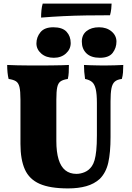

<svg xmlns="http://www.w3.org/2000/svg" viewBox="-20 -1041 737 1070"><path d="M596 -277Q596 -191 583.5 -135Q571 -79 536 -44Q505 -16 461 -3.5Q417 9 359 9Q259 9 201 -16.5Q143 -42 118.5 -97Q94 -152 94 -239V-486Q94 -533 88.5 -556Q83 -579 69 -588Q55 -597 28 -601Q24 -617 22 -637Q20 -657 20 -679Q40 -678 78 -677Q116 -676 156 -676Q176 -676 206 -676Q236 -676 268 -676.5Q300 -677 326 -677.5Q352 -678 364 -679Q364 -655 363 -636.5Q362 -618 358 -601Q331 -597 317.5 -587.5Q304 -578 299 -555Q294 -532 294 -486V-256Q294 -194 306.5 -153Q319 -112 344 -92Q369 -72 406 -72Q429 -72 452.5 -82Q476 -92 492 -115Q501 -128 507 -148.5Q513 -169 516.5 -202.5Q520 -236 520 -287V-467Q520 -517 513.5 -544.5Q507 -572 493 -584Q479 -596 454 -601Q451 -621 449.5 -641Q448 -661 448 -679Q462 -678 482.5 -677.5Q503 -677 524.5 -676.5Q546 -676 560 -676Q589 -676 618.5 -677Q648 -678 667 -679Q667 -657 665.5 -637.5Q664 -618 659 -601Q633 -598 619.5 -586Q606 -574 601 -548Q596 -522 596 -476ZM537 -719Q487 -719 461.5 -744Q436 -769 436 -809Q436 -847 462.5 -868Q489 -889 532 -889Q574 -889 601.5 -866Q629 -843 629 -809Q629 -774 608 -746.5Q587 -719 537 -719ZM280 -719Q237 -719 210 -742.5Q183 -766 183 -799Q183 -834 205.5 -861.5Q228 -889 277 -889Q328 -889 351 -864Q374 -839 374 -801Q374 -767 347.5 -743Q321 -719 280 -719ZM602 -1021Q602 -1011 600 -992Q598 -973 593 -956Q524 -956 459.5 -955Q395 -954 333 -951Q271 -948 209 -943Q209 -963 211 -984Q213 -1005 218 -1021Z"/></svg>

Font: Vollkorn Black
Style: Regular
Weight: 900
Designer: Friedrich Althausen
Foundry: Friedrich Althausen
Version: Version 5.000